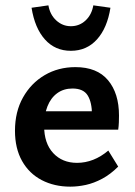

<svg xmlns="http://www.w3.org/2000/svg" viewBox="-20 -685 503 718"><path d="M243 13Q183 13 136 -11.5Q89 -36 62.5 -83Q36 -130 36 -196Q36 -267 66 -320.5Q96 -374 147 -404Q198 -434 262 -434Q343 -434 384 -385Q425 -336 425 -253Q425 -242 424.5 -227.5Q424 -213 422 -200H324V-255Q324 -302 308 -328Q292 -354 251 -354Q218 -354 194 -336.5Q170 -319 157.5 -287.5Q145 -256 145 -214Q145 -149 179 -112.5Q213 -76 268 -76Q299 -76 328.5 -87.5Q358 -99 385 -122L422 -62Q393 -33 362 -16.5Q331 0 301 6.5Q271 13 243 13ZM92 -200 105 -269H409V-200ZM245 -495Q186 -495 148 -537.5Q110 -580 98 -656L161 -665Q167 -630 190.5 -608.5Q214 -587 245 -587Q277 -587 300 -608.5Q323 -630 329 -665L393 -656Q381 -580 342.5 -537.5Q304 -495 245 -495Z"/></svg>

Font: Ysabeau Office
Style: Bold
Weight: 700
Designer: Christian Thalmann (Catharsis Fonts)
Version: Version 2.001;gftools[0.9.30]; featfreeze: tnum,lnum,ss02